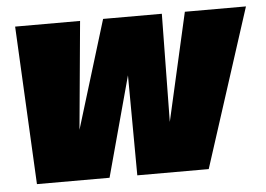

<svg xmlns="http://www.w3.org/2000/svg" viewBox="-43 -592 899 648"><g transform="rotate(-5 406.0 -268.0)"><path d="M812 -536 639 0H397L395 -339L303 0H57L30 -536H250L216 -170L328 -536H527L522 -170L605 -536Z"/></g></svg>

Font: Fira Sans Ultra
Style: Italic
Weight: 950
Italic angle: -8°
Designer: Carrois Corporate & Edenspiekermann AG
Foundry: Carrois Corporate GbR & Edenspiekermann AG
Version: Version 4.203;PS 004.203;hotconv 1.0.88;makeotf.lib2.5.64775